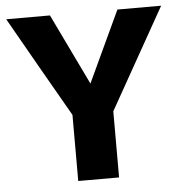

<svg xmlns="http://www.w3.org/2000/svg" viewBox="-48 -679 688 726"><g transform="rotate(-5 296.0 -316.5)"><path d="M2 -633H168Q233 -497 298 -363L424 -633H590L375 -251V0H220V-251Q105 -451 2 -633Z"/></g></svg>

Font: Tajawal Black
Style: Regular
Weight: 900
Designer: Boutros Fonts
Foundry: Created by Boutros International 2017
Version: Version 1.700